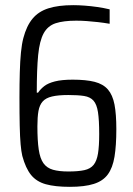

<svg xmlns="http://www.w3.org/2000/svg" viewBox="-20 -716 515 744"><path d="M250.8 8Q193.5 8 157.4 -2.1Q121.3 -12.2 100.3 -38.1Q79.3 -64.1 66.4 -111.9Q62.4 -128.7 59.9 -156.6Q57.4 -184.5 56.4 -229.1Q55.4 -273.6 55.4 -338.3Q55.4 -392.2 56.7 -435.7Q57.9 -479.3 61.2 -512.7Q64.5 -546 70.5 -568.6Q82.9 -615.7 106 -643.5Q129 -671.4 167.4 -683.7Q205.7 -696 263.9 -696Q284.5 -696 308.1 -694.2Q331.8 -692.5 356.7 -688.9Q381.5 -685.4 404.9 -679.8V-623.9Q381.3 -627.9 359 -630.4Q336.7 -632.9 316 -634.4Q295.3 -635.9 275.3 -635.9Q226 -635.9 195.5 -625.9Q165.1 -615.8 149.2 -586.9Q133.4 -558 127.9 -502.9Q122.5 -447.7 122.5 -357H127.5Q137 -371 151.7 -382.4Q166.5 -393.9 193 -400.6Q219.5 -407.3 261.9 -407.3Q313.4 -407.3 346.6 -398.9Q379.8 -390.4 398.2 -369.2Q416.5 -348 423.7 -310.8Q430.8 -273.5 430.8 -215.4Q430.8 -151.8 423.7 -108.7Q416.6 -65.6 397.8 -40.1Q379 -14.5 343.4 -3.3Q307.8 8 250.8 8ZM244.8 -51.5Q283.3 -51.5 306.9 -56.7Q330.5 -61.9 342.8 -77.2Q355.1 -92.6 359.7 -121Q364.4 -149.4 364.4 -196.4Q364.4 -250.4 359.7 -281.1Q355 -311.8 342.2 -326.1Q329.4 -340.4 305.8 -344.1Q282.2 -347.8 244.8 -347.8Q205.7 -347.8 181.6 -342.1Q157.6 -336.5 145.5 -322.9Q133.4 -309.4 129.1 -286.1Q124.9 -262.7 124.9 -226.4Q124.9 -171.1 130.1 -136.5Q135.2 -101.9 148.4 -83.4Q161.7 -64.9 185.3 -58.2Q208.9 -51.5 244.8 -51.5Z"/></svg>

Font: Saira Thin Condensed
Style: Regular
Weight: 100
Width: 3
Version: Version 1.101